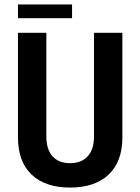

<svg xmlns="http://www.w3.org/2000/svg" viewBox="-20 -834 632 866"><path d="M61 -752V-814H305V-752ZM296 12Q184 12 122.5 -46.5Q61 -105 61 -215V-686H189V-219Q189 -160 217 -129Q245 -98 296 -98Q347 -98 375.5 -129Q404 -160 404 -219V-686H532V-215Q532 -105 470 -46.5Q408 12 296 12Z"/></svg>

Font: AXENEO7
Style: Regular
Weight: 400
Designer: Hector Gatti, Simon Guibord
Foundry: Omnibus-Type, Jean-Christophe Thérien
Version: Version 1.000